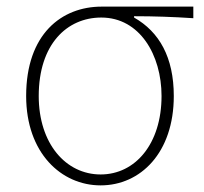

<svg xmlns="http://www.w3.org/2000/svg" viewBox="-20 -547 617 580"><path d="M284 13C404 13 505 -85 505 -257C505 -374 461 -451 385 -494V-498C446 -498 503 -496 564 -492V-527H287C166 -527 59 -444 59 -257C59 -85 165 13 284 13ZM284 -20C179 -20 97 -113 97 -257C97 -413 182 -494 286 -494C402 -494 468 -381 468 -257C468 -113 389 -20 284 -20Z"/></svg>

Font: SSpoqa Han Sans Neo Thin
Style: Regular
Weight: 100
Designer: [Spoqa Han Sans Neo] Dong-huui Kim  Younghwa Kang  Yujin Lee  [Noto Sans] Ryoko NISHIZUKA  (kana & ideographs); Paul D. 
Foundry: Spoqa (http://www.spoqa-han-sans.com)
Version: Version 1.000